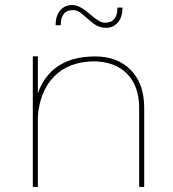

<svg xmlns="http://www.w3.org/2000/svg" viewBox="-20 -740 684 760"><path d="M550.8 -313V0H530.8V-313Q530.8 -399.9 482.4 -448.5Q434.1 -497.1 348.1 -497.1Q252 -495.1 195.1 -438Q138.2 -380.9 129.9 -280.8V0H109.9V-517.1H129.9V-371.1Q181.6 -515.6 355.5 -516.6Q444.3 -517.1 497.6 -463.1Q550.8 -409.2 550.8 -313ZM270 -700.2Q220.2 -700.2 220.2 -640.1H200.2Q200.2 -678.2 218.5 -699.2Q236.8 -720.2 265.9 -720.2Q294.9 -720.2 334.5 -685.1Q374 -649.9 395 -649.9Q444.8 -649.9 444.8 -710H464.8Q464.8 -671.9 446.5 -650.9Q428.2 -629.9 399.7 -629.9Q371.1 -629.9 349.1 -647.5Q327.1 -665 307.6 -682.6Q288.1 -700.2 270 -700.2Z"/></svg>

Font: Montserrat-Hairline
Style: Regular
Weight: 250
Designer: Julieta Ulanovsky
Foundry: Julieta Ulanovsky
Version: Version 1.000;PS 002.000;hotconv 1.0.70;makeotf.lib2.5.58329